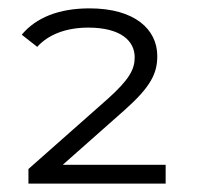

<svg xmlns="http://www.w3.org/2000/svg" viewBox="-20 -766 470 459"><path d="M130 -372 278 -503C341 -559 356 -591 356 -632C356 -696 302 -746 194 -746C121 -746 66 -724 32 -683L69 -654C96 -684 139 -700 191 -700C269 -700 302 -668 302 -629C302 -600 289 -576 238 -530L48 -362V-327H376V-372Z"/></svg>

Font: Montserrat Lite
Style: Regular
Weight: 400
Designer: Julieta Ulanovsky
Foundry: Julieta Ulanovsky
Version: Version 7.200;PS 007.200;hotconv 1.0.88;makeotf.lib2.5.64775